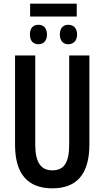

<svg xmlns="http://www.w3.org/2000/svg" viewBox="-20 -1016 569 1046"><path d="M398 -996H144V-926H398ZM190 -881C161 -881 143 -864 143 -828C143 -793 161 -775 190 -775C216 -775 236 -793 236 -828C236 -864 216 -881 190 -881ZM352 -881C325 -881 306 -864 306 -828C306 -793 325 -775 352 -775C379 -775 400 -793 400 -828C400 -864 379 -881 352 -881ZM467 -714H357V-230C357 -127 327 -88 265 -88C205 -88 172 -128 172 -229V-714H62V-227C62 -66 133 10 265 10C397 10 467 -66 467 -229Z"/></svg>

Font: Noto Sans Display Condensed Medium
Style: Regular
Weight: 500
Width: 3
Designer: Monotype Design Team
Foundry: Monotype Imaging Inc.
Version: Version 1.900